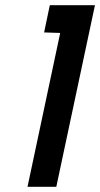

<svg xmlns="http://www.w3.org/2000/svg" viewBox="-20 -720 386 740"><path d="M150 -595 212 -593 86 0H197L346 -700H172Z"/></svg>

Font: Advent Pro
Style: Italic
Weight: 400
Italic angle: -12°
Designer: VivaRado, Andreas Kalpakidis
Foundry: VivaRado, Andreas Kalpakidis
Version: Version 3.000